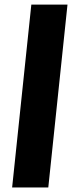

<svg xmlns="http://www.w3.org/2000/svg" viewBox="-20 -830 319 850"><path d="M33.7 0 118.7 -809.6H278.8L193.8 0Z"/></svg>

Font: Oswald
Style: Demi-Bold
Weight: 600
Designer: Vernon Adams
Foundry: Vernon Adams
Version: 3.0; ttfautohint (v0.94.23-7a4d-dirty) -l 8 -r 50 -G 200 -x 